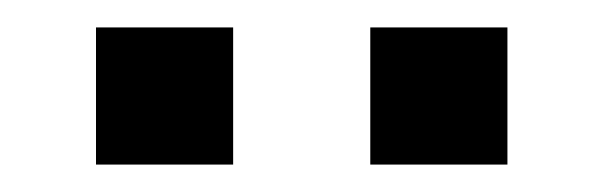

<svg xmlns="http://www.w3.org/2000/svg" viewBox="-20 -720 440 140"><path d="M250 -600H350V-700H250ZM50 -600H150V-700H50Z"/></svg>

Font: Matrix Sans Video
Style: Regular
Weight: 400
Designer: Brad Neil
Version: Version 1.100